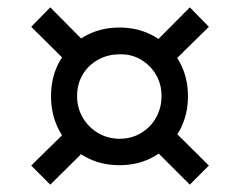

<svg xmlns="http://www.w3.org/2000/svg" viewBox="-20 -565 653 523"><path d="M305 -115Q252 -115 209.5 -139.5Q167 -164 143 -206.5Q119 -249 119 -303Q119 -357 143 -399Q167 -441 209.5 -465.5Q252 -490 305 -490Q359 -490 401 -465.5Q443 -441 467.5 -399Q492 -357 492 -303Q492 -249 467.5 -206.5Q443 -164 401 -139.5Q359 -115 305 -115ZM117 -62 65 -114 181 -228 232 -176ZM306 -187Q338 -187 364 -202.5Q390 -218 405 -244.5Q420 -271 420 -303Q420 -336 405 -361.5Q390 -387 364 -402.5Q338 -418 306 -417Q273 -417 246.5 -402Q220 -387 205 -361.5Q190 -336 190 -303Q190 -271 205.5 -244.5Q221 -218 247.5 -202.5Q274 -187 306 -187ZM497 -62 382 -177 434 -228 549 -114ZM179 -379 65 -492 117 -545 232 -429ZM433 -378 383 -430 497 -545 549 -492Z"/></svg>

Font: Piazzolla 24pt SemiBold
Style: Regular
Weight: 600
Designer: Juan Pablo del Peral
Foundry: Huerta Tipografica
Version: Version 2.005